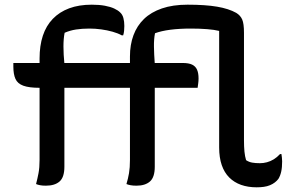

<svg xmlns="http://www.w3.org/2000/svg" viewBox="-20 -786 1240 820"><path d="M255 -74Q255 -29 234.5 -11Q214 7 176 7Q161 7 151 5Q141 3 134 0Q140 -23 144.5 -46.5Q149 -70 149 -103Q149 -156 149 -210.5Q149 -265 149 -319.5Q149 -374 149 -428.5Q149 -483 149 -536Q149 -591 163 -633.5Q177 -676 205.5 -705.5Q234 -735 275.5 -750.5Q317 -766 372 -766Q404 -766 428 -761.5Q452 -757 468 -749.5Q484 -742 493 -733Q503 -724 507 -709Q511 -694 511 -675Q511 -665 510 -654.5Q509 -644 506 -635H500Q484 -644 461 -650.5Q438 -657 412.5 -660.5Q387 -664 362 -664Q330 -664 304.5 -660Q279 -656 256 -646Q251 -621 251 -587.5Q251 -554 255 -514Q255 -481 255 -437.5Q255 -394 255 -345Q255 -296 255 -246.5Q255 -197 255 -152.5Q255 -108 255 -74ZM916 -654Q896 -659 864.5 -661.5Q833 -664 795 -664Q746 -664 707.5 -659Q669 -654 642 -644Q637 -619 637.5 -586.5Q638 -554 641 -514Q641 -481 641 -437.5Q641 -394 641 -345Q641 -296 641 -246.5Q641 -197 641 -152.5Q641 -108 641 -74Q641 -29 620.5 -11Q600 7 563 7Q548 7 537.5 5Q527 3 520 0Q527 -23 531 -46.5Q535 -70 535 -103Q535 -156 535 -210.5Q535 -265 535 -320.5Q535 -376 535 -432Q535 -488 535 -545Q535 -595 550 -635.5Q565 -676 595 -705Q625 -734 671.5 -750Q718 -766 781 -766Q857 -766 907 -757.5Q957 -749 989 -731Q1007 -720 1014.5 -702.5Q1022 -685 1022 -646Q1022 -601 1022 -557Q1022 -513 1022 -468.5Q1022 -424 1022 -378.5Q1022 -333 1022 -285.5Q1022 -238 1022 -187Q1022 -159 1024 -138.5Q1026 -118 1031 -102Q1043 -94 1057 -91.5Q1071 -89 1090 -89Q1105 -89 1120 -93Q1135 -97 1149 -105.5Q1163 -114 1176 -128H1182Q1183 -120 1184 -112.5Q1185 -105 1185 -97Q1185 -71 1181 -53Q1177 -35 1169 -22Q1163 -14 1154 -7Q1145 0 1133 5Q1121 10 1106.5 12Q1092 14 1076 14Q1039 14 1009.5 3.5Q980 -7 959 -28Q938 -49 927 -81Q916 -113 916 -156Q916 -205 916 -254.5Q916 -304 916 -353.5Q916 -403 916 -452.5Q916 -502 916 -552.5Q916 -603 916 -654ZM824 -411H149Q104 -411 79.5 -420Q55 -429 46 -449Q37 -469 37 -502Q37 -506 37 -510Q37 -514 37 -517H760Q786 -517 800.5 -510Q815 -503 821.5 -488.5Q828 -474 828 -451Q828 -440 826.5 -429.5Q825 -419 824 -411Z"/></svg>

Font: Recursive Casual Medium
Style: Regular
Weight: 500
Version: Version 1.047